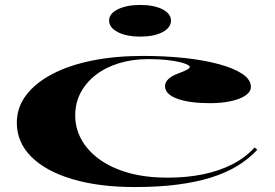

<svg xmlns="http://www.w3.org/2000/svg" viewBox="-20 -741 1111 776"><path d="M525 15Q380 15 272.5 -17Q165 -49 106.5 -107.5Q48 -166 48 -245Q48 -306 85 -355.5Q122 -405 190 -441Q258 -477 351.5 -496Q445 -515 558 -515Q648 -515 726.5 -506.5Q805 -498 865.5 -481.5Q926 -465 960 -442Q994 -419 994 -390Q994 -370 972 -355Q950 -340 912.5 -332Q875 -324 829 -324Q746 -324 696.5 -342Q647 -360 647 -393Q647 -409 661 -422Q675 -435 700 -444Q747 -461 747 -470Q747 -477 725.5 -484.5Q704 -492 666.5 -497Q629 -502 578 -502Q515 -502 461 -485.5Q407 -469 367.5 -438.5Q328 -408 306 -366.5Q284 -325 284 -274Q284 -223 308.5 -178Q333 -133 380.5 -98Q428 -63 497.5 -43Q567 -23 658 -23Q735 -23 800.5 -36.5Q866 -50 919 -77Q972 -104 1009 -145L1020 -136Q987 -100 941 -71.5Q895 -43 834.5 -24Q774 -5 697.5 5Q621 15 525 15ZM547 -721Q602 -721 636.5 -703.5Q671 -686 671 -658Q671 -629 636.5 -611Q602 -593 547 -593Q492 -593 456.5 -611Q421 -629 421 -658Q421 -686 456.5 -703.5Q492 -721 547 -721Z"/></svg>

Font: Kalnia Expanded
Style: Regular
Weight: 400
Width: 7
Designer: Frida Medrano
Foundry: Frida Medrano
Version: Version 1.105